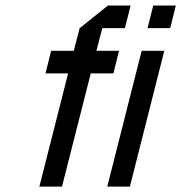

<svg xmlns="http://www.w3.org/2000/svg" viewBox="-20 -687 668 707"><path d="M208.3 0H125L230.8 -416.7H147.5L168.3 -500H251.7L273.3 -583.3L377.5 -666.7H460.8L440 -583.3H356.7L335 -500H418.3L397.5 -416.7H314.2ZM458.3 0H375L501.7 -500H585ZM606.7 -583.3H523.3L544.2 -666.7H627.5Z"/></svg>

Font: Yulong
Style: Italic
Weight: 400
Italic angle: -14.25°
Designer: GGBotNet
Foundry: f0n7.com
Version: 1.00